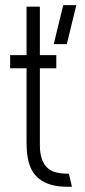

<svg xmlns="http://www.w3.org/2000/svg" viewBox="-20 -711 323 731"><path d="M184.6 -543 220.7 -691.4H270.5L234.4 -543ZM18.6 -451.2V-501H81.1V-685.5H131.8V-501H194.3V-451.2H131.8V-157.2Q131.8 -76.2 186.5 -56.6Q209 -49.8 238.3 -49.8H242.2L253.9 0H233.4Q115.2 -1 89.8 -91.8Q81.1 -123 81.1 -166V-451.2Z"/></svg>

Font: Post No Bills Jaffna
Style: Regular
Weight: 400
Designer: Kosala Senevirathne, Siva Puranthara, Lasantha Premarathna, Tharique Azeez
Foundry: Mooniak
Version: Version 1.220 ; ttfautohint (v1.6)